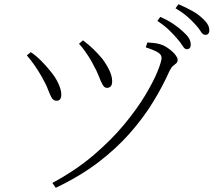

<svg xmlns="http://www.w3.org/2000/svg" viewBox="-20 -852 1040 909"><path d="M817 -671Q801 -690 779 -711Q757 -732 725 -753L739 -772Q777 -755 803 -737Q829 -719 846 -703Q866 -685 874.5 -671Q883 -657 883 -641Q883 -630 878 -624.5Q873 -619 864 -619Q854 -619 844 -635.5Q834 -652 817 -671ZM904 -737Q886 -757 865 -775Q844 -793 811 -813L825 -832Q862 -816 889 -801Q916 -786 932 -771Q953 -753 962 -738.5Q971 -724 971 -709Q971 -698 966 -692.5Q961 -687 952 -687Q940 -687 930.5 -703Q921 -719 904 -737ZM354 -645 373 -661Q401 -640 423 -618.5Q445 -597 465 -573Q485 -546 498 -518.5Q511 -491 511 -467Q511 -451 504.5 -443.5Q498 -436 486 -436Q474 -436 465.5 -451.5Q457 -467 447.5 -492Q438 -517 422 -545Q413 -563 403 -579Q393 -595 381.5 -611Q370 -627 354 -645ZM107 -590 126 -605Q150 -589 173.5 -565.5Q197 -542 213 -522Q243 -487 256.5 -456.5Q270 -426 270 -407Q271 -394 266 -384.5Q261 -375 248 -375Q233 -375 225 -388.5Q217 -402 207.5 -427.5Q198 -453 178 -488Q162 -516 144.5 -541.5Q127 -567 107 -590ZM244 37 228 14Q338 -45 423 -117.5Q508 -190 569 -264Q630 -338 669 -403.5Q708 -469 726.5 -515.5Q745 -562 745 -578Q745 -592 730 -602.5Q715 -613 670 -628L678 -651Q690 -650 707 -648.5Q724 -647 740 -642Q754 -638 768 -629Q782 -620 794 -609.5Q806 -599 813.5 -588Q821 -577 821 -569Q821 -558 814.5 -552.5Q808 -547 799.5 -540Q791 -533 783 -517Q750 -443 704 -368Q658 -293 594 -220.5Q530 -148 444 -82.5Q358 -17 244 37Z"/></svg>

Font: Source Han Serif JP VF
Style: Regular
Weight: 250
Designer: Ryoko NISHIZUKA 西塚涼子 (kana & ideographs); Frank Grießhammer (Latin, Greek & Cyrillic); Wenlong ZHANG 张文龙 (bopomofo); San
Foundry: Adobe
Version: Version 2.001;hotconv 1.1.0;makeotfexe 2.6.0